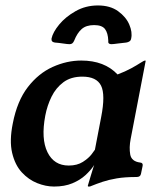

<svg xmlns="http://www.w3.org/2000/svg" viewBox="-20 -673 585 704"><path d="M351 -244Q367 -326 350.5 -359Q334 -392 282 -392Q240 -392 212.5 -371.5Q185 -351 169 -318.5Q153 -286 146 -249Q130 -164 154 -115Q178 -66 232 -66Q263 -66 284 -79.5Q305 -93 316 -107.5Q327 -122 328 -124ZM459 -163Q453 -132 457.5 -106.5Q462 -81 494 -77Q505 -76 503 -65L497 -36Q495 -24 481 -24Q438 -24 408.5 -19Q379 -14 356.5 -6.5Q334 1 312 10Q311 11 306 11H304Q302 11 302 8Q304 2 313 -29Q322 -60 333 -90H338Q334 -81 323 -64.5Q312 -48 293 -30.5Q274 -13 245.5 -1Q217 11 178 11Q148 11 116.5 -1.5Q85 -14 60 -41Q35 -68 24.5 -112.5Q14 -157 27 -221Q43 -303 82 -353.5Q121 -404 173 -427.5Q225 -451 278 -451Q363 -451 411 -400Q440 -411 461 -422.5Q482 -434 495 -442.5Q508 -451 512 -451Q515 -451 514 -449ZM339 -653Q384 -653 413 -632Q442 -611 454 -583Q466 -555 461 -532Q460 -525 455 -521.5Q450 -518 443 -517Q430 -516 412.5 -513.5Q395 -511 388 -511Q382 -511 379 -514Q376 -517 377 -524Q376 -552 365 -566.5Q354 -581 325 -581Q296 -581 279.5 -566.5Q263 -552 252 -524Q249 -517 245 -514Q241 -511 235 -511Q228 -511 211.5 -513.5Q195 -516 181 -517Q167 -519 169 -532Q174 -555 197 -583Q220 -611 257 -632Q294 -653 339 -653Z"/></svg>

Font: Young Serif Light
Style: Italic
Weight: 300
Italic angle: -10.979°
Designer: Bastien Sozeau
Foundry: NBR — Bastien Sozeau
Version: Version 5.001